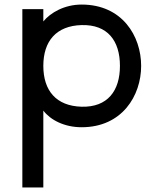

<svg xmlns="http://www.w3.org/2000/svg" viewBox="-20 -544 679 842"><path d="M170 278V-59C201 -18 262 14 338 14C516 14 599 -125 599 -255C599 -386 516 -524 338 -524C262 -524 201 -488 170 -450V-504H78V278ZM338 -76C226 -79 170 -147 170 -255C170 -363 226 -431 338 -434C452 -437 506 -365 506 -255C506 -146 452 -73 338 -76Z"/></svg>

Font: Hibana SubMedium
Style: Regular
Weight: 500
Width: 6
Designer: pygmalion
Foundry: ybstudio
Version: Version 0.930;hotconv 1.0.109;makeotfexe 2.5.65596